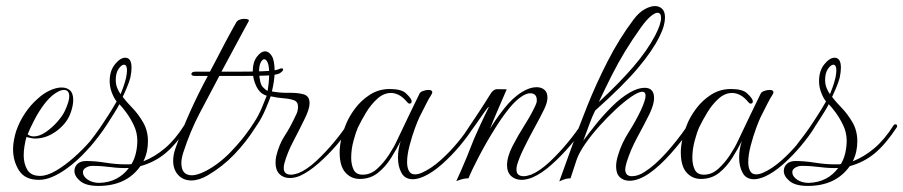

<svg xmlns="http://www.w3.org/2000/svg" viewBox="-20 -584 2973 632"><path d="M108 8Q62 8 42.5 -23Q23 -54 23 -93Q23 -108 26 -123.5Q29 -139 33 -152Q44 -184 62.5 -211.5Q81 -239 103 -258Q122 -276 143.5 -286Q165 -296 183 -296Q200 -296 210.5 -286.5Q221 -277 221 -255Q221 -238 214 -217Q203 -181 168.5 -154.5Q134 -128 96 -128Q89 -128 82 -129.5Q75 -131 67 -133Q63 -118 60.5 -102.5Q58 -87 58 -73Q58 -45 70 -25Q82 -5 112 -5Q135 -5 164 -22Q193 -39 222.5 -65Q252 -91 276 -118.5Q300 -146 314 -168Q317 -173 320 -173Q325 -173 325 -167Q325 -164 322 -159Q297 -123 265 -88Q233 -53 198 -28Q174 -11 151.5 -1.5Q129 8 108 8ZM91 -135Q110 -135 131 -149.5Q152 -164 169 -183.5Q186 -203 193 -218Q208 -250 208 -267Q208 -288 190 -288Q178 -288 160 -275.5Q142 -263 124 -239Q107 -216 93 -189Q79 -162 71 -142Q79 -135 91 -135Z M304 28Q263 28 244 12Q225 -4 225 -21Q225 -35 235 -44.5Q245 -54 264 -54Q293 -54 327.5 -48.5Q362 -43 393 -43Q398 -43 403.5 -43Q409 -43 413 -44Q423 -61 427.5 -81Q432 -101 432 -121Q432 -147 421 -170.5Q410 -194 396.5 -212.5Q383 -231 373 -241Q368 -231 356.5 -212.5Q345 -194 334 -177Q320 -155 302.5 -132.5Q285 -110 277 -101Q268 -92 265 -92Q261 -92 261 -96Q261 -98 264 -102.5Q267 -107 271 -112Q276 -118 292.5 -140Q309 -162 323 -184Q339 -208 349.5 -225.5Q360 -243 364 -250Q355 -261 348 -279.5Q341 -298 341 -317Q341 -351 358.5 -372.5Q376 -394 392 -394Q413 -394 413 -361Q413 -354 412 -346Q411 -338 409 -328Q405 -313 396.5 -293Q388 -273 384 -265Q395 -250 415 -229.5Q435 -209 451 -181.5Q467 -154 467 -119Q467 -102 463.5 -85.5Q460 -69 452 -53Q490 -68 523.5 -96.5Q557 -125 586 -171Q589 -175 592 -175Q596 -175 597.5 -172Q599 -169 597 -165Q560 -109 524.5 -79.5Q489 -50 442 -37Q396 28 304 28ZM377 -274Q379 -279 385 -295Q391 -311 395 -328Q398 -343 398 -352Q398 -371 388 -371Q380 -371 370.5 -357.5Q361 -344 361 -321Q361 -306 366 -294Q371 -282 377 -274ZM307 18Q339 17 363.5 4Q388 -9 404 -31Q374 -30 344 -34Q314 -38 285 -38Q272 -38 262.5 -32Q253 -26 253 -18Q253 -3 269 7.5Q285 18 307 18Z M610 10Q583 10 566.5 -8Q550 -26 550 -55Q550 -74 557 -94Q577 -152 604.5 -213.5Q632 -275 664 -334H623Q610 -334 610 -340Q610 -348 623 -348H671Q681 -366 694 -391.5Q707 -417 720.5 -442.5Q734 -468 744.5 -487Q755 -506 758 -511Q762 -517 769.5 -519.5Q777 -522 784 -522Q792 -522 796.5 -520Q801 -518 798 -513Q795 -508 784.5 -488.5Q774 -469 760 -443Q746 -417 732 -391Q718 -365 709 -348H754Q804 -348 845 -349.5Q886 -351 897 -356Q903 -359 907 -359Q912 -359 912 -355Q912 -350 901 -343Q889 -336 849.5 -335Q810 -334 762 -334H702Q667 -268 636.5 -210Q606 -152 583 -81Q577 -62 577 -47Q577 -7 612 -7Q629 -7 657 -21Q701 -44 740 -84.5Q779 -125 810 -170Q815 -176 819 -176Q827 -176 821 -165Q790 -116 751 -75.5Q712 -35 664 -7Q635 10 610 10Z M934 2Q913 2 900 -11Q887 -24 887 -48Q887 -53 887.5 -58.5Q888 -64 889 -69Q899 -110 917 -137Q935 -164 953 -203Q958 -212 959.5 -219.5Q961 -227 961 -233Q961 -249 947.5 -254Q934 -259 913.5 -260.5Q893 -262 871 -267Q867 -255 854.5 -225.5Q842 -196 827 -174Q812 -150 795 -130Q778 -110 770 -101Q761 -92 758 -92Q755 -92 755 -96Q755 -100 765 -112Q771 -118 787 -139Q803 -160 817 -182Q832 -205 843 -232Q854 -259 858 -269Q836 -275 824 -299.5Q812 -324 812 -350Q812 -379 825.5 -397Q839 -415 853 -415Q865 -415 874.5 -400Q884 -385 884 -349Q884 -331 881 -313Q878 -295 875 -283Q902 -278 931 -278.5Q960 -279 979.5 -273.5Q999 -268 999 -244Q999 -225 982 -191Q964 -154 945 -118Q926 -82 916 -46Q915 -42 914.5 -38.5Q914 -35 914 -31Q914 -9 938 -9Q947 -9 962 -14Q991 -26 1021.5 -54.5Q1052 -83 1079.5 -116Q1107 -149 1124 -176Q1131 -186 1136 -186Q1139 -186 1139 -182Q1139 -178 1133 -167Q1116 -139 1088 -106.5Q1060 -74 1028 -46Q996 -18 967 -5Q950 2 934 2ZM861 -285Q862 -290 864 -307Q866 -324 866 -343Q866 -367 861 -378Q856 -389 850 -389Q843 -389 837.5 -377Q832 -365 833 -344Q835 -308 845 -297.5Q855 -287 861 -285Z M1339 6Q1313 6 1301.5 -15Q1290 -36 1290 -65Q1290 -93 1299 -120Q1286 -94 1267.5 -64.5Q1249 -35 1224 -15Q1199 5 1164 5Q1136 5 1117 -16Q1098 -37 1098 -83Q1098 -102 1103 -125Q1108 -148 1118 -173Q1128 -199 1148.5 -226.5Q1169 -254 1198 -272.5Q1227 -291 1263 -291Q1301 -291 1316 -277Q1331 -263 1334 -255Q1335 -253 1335 -250Q1335 -243 1328 -243Q1324 -243 1321 -247Q1307 -264 1293.5 -271Q1280 -278 1267 -278Q1243 -278 1222 -259Q1201 -240 1185 -213.5Q1169 -187 1158 -164Q1152 -151 1144 -122Q1136 -93 1136 -65Q1136 -42 1144 -25.5Q1152 -9 1174 -9Q1200 -9 1221.5 -28.5Q1243 -48 1260 -74Q1277 -100 1286 -120Q1333 -219 1361 -276Q1363 -281 1372.5 -284.5Q1382 -288 1390 -288Q1403 -288 1403 -280Q1403 -277 1398 -269Q1394 -264 1383 -242.5Q1372 -221 1361 -199Q1355 -187 1345.5 -161Q1336 -135 1328 -104.5Q1320 -74 1320 -50Q1320 -33 1326 -21.5Q1332 -10 1346 -10Q1357 -10 1370 -16Q1399 -29 1429 -55.5Q1459 -82 1486 -114.5Q1513 -147 1531 -176Q1537 -186 1542 -186Q1545 -186 1545 -181Q1545 -177 1539 -166Q1522 -138 1494.5 -105Q1467 -72 1435.5 -44Q1404 -16 1375 -3Q1354 6 1339 6Z M1482 12Q1482 12 1498 -23.5Q1514 -59 1540 -126Q1562 -176 1573 -198.5Q1584 -221 1587 -227Q1590 -233 1588 -232Q1586 -231 1573.5 -213.5Q1561 -196 1545.5 -173.5Q1530 -151 1516 -135Q1513 -131 1509 -131Q1505 -131 1505 -135Q1505 -139 1509 -144Q1537 -186 1556 -214.5Q1575 -243 1594 -274Q1604 -291 1618 -290.5Q1632 -290 1648 -290Q1644 -281 1635 -260Q1626 -239 1614.5 -212.5Q1603 -186 1593 -160Q1610 -189 1638.5 -225.5Q1667 -262 1698 -281Q1724 -297 1746 -297Q1762 -297 1772 -288.5Q1782 -280 1782 -263Q1782 -247 1772 -226Q1760 -201 1741 -166.5Q1722 -132 1705.5 -98.5Q1689 -65 1682 -41Q1681 -37 1680.5 -33.5Q1680 -30 1680 -26Q1680 -4 1704 -4Q1713 -4 1728 -9Q1757 -21 1788.5 -50.5Q1820 -80 1848.5 -114.5Q1877 -149 1894 -176Q1897 -180 1900 -180Q1903 -180 1904.5 -176Q1906 -172 1903 -167Q1886 -139 1857 -105Q1828 -71 1795.5 -42Q1763 -13 1733 0Q1723 4 1714 6Q1705 8 1697 8Q1676 8 1662.5 -4.5Q1649 -17 1649 -40Q1649 -68 1667 -103Q1685 -138 1707.5 -173.5Q1730 -209 1743 -238Q1747 -246 1747 -254Q1747 -277 1725 -277Q1715 -277 1701 -269Q1678 -255 1654.5 -225.5Q1631 -196 1610 -162Q1581 -116 1557 -70Q1533 -24 1522 3Q1509 3 1495.5 7.5Q1482 12 1482 12Z M1821 13Q1837 -30 1860 -95Q1883 -160 1913 -235Q1943 -310 1981 -384Q2019 -458 2065 -519Q2082 -542 2101 -553Q2120 -564 2136 -564Q2150 -564 2159.5 -555Q2169 -546 2169 -526Q2169 -515 2165 -499.5Q2161 -484 2151 -464Q2128 -417 2079.5 -359.5Q2031 -302 1939 -220Q1929 -200 1920 -175Q1911 -150 1900 -121Q1914 -140 1938.5 -171Q1963 -202 1993.5 -232.5Q2024 -263 2054 -280Q2068 -288 2080 -291.5Q2092 -295 2102 -295Q2133 -295 2133 -261Q2133 -241 2118 -209Q2099 -171 2077.5 -131.5Q2056 -92 2043 -51Q2038 -34 2038 -27Q2038 -4 2060 -4Q2081 -4 2103 -19Q2136 -40 2172.5 -80.5Q2209 -121 2240 -166Q2243 -170 2246 -170Q2250 -170 2252 -166.5Q2254 -163 2252 -159Q2224 -119 2188 -78.5Q2152 -38 2118 -14Q2082 11 2052 11Q2033 11 2020.5 -0.5Q2008 -12 2008 -36Q2008 -54 2015 -75Q2026 -112 2049.5 -149Q2073 -186 2090 -222Q2105 -255 2105 -269Q2105 -282 2094 -282Q2082 -282 2058.5 -266Q2035 -250 2007.5 -224.5Q1980 -199 1953 -169Q1926 -139 1906 -110Q1886 -81 1878 -58L1858 3Q1845 3 1833 8Q1821 13 1821 13ZM1951 -248Q2019 -311 2065 -364.5Q2111 -418 2137 -468Q2156 -505 2156 -525Q2156 -542 2144 -542Q2136 -542 2122 -530.5Q2108 -519 2090 -494Q2060 -452 2037 -414Q2014 -376 1994 -336.5Q1974 -297 1951 -248Z M2462 6Q2436 6 2424.5 -15Q2413 -36 2413 -65Q2413 -93 2422 -120Q2409 -94 2390.5 -64.5Q2372 -35 2347 -15Q2322 5 2287 5Q2259 5 2240 -16Q2221 -37 2221 -83Q2221 -102 2226 -125Q2231 -148 2241 -173Q2251 -199 2271.5 -226.5Q2292 -254 2321 -272.5Q2350 -291 2386 -291Q2424 -291 2439 -277Q2454 -263 2457 -255Q2458 -253 2458 -250Q2458 -243 2451 -243Q2447 -243 2444 -247Q2430 -264 2416.5 -271Q2403 -278 2390 -278Q2366 -278 2345 -259Q2324 -240 2308 -213.5Q2292 -187 2281 -164Q2275 -151 2267 -122Q2259 -93 2259 -65Q2259 -42 2267 -25.5Q2275 -9 2297 -9Q2323 -9 2344.5 -28.5Q2366 -48 2383 -74Q2400 -100 2409 -120Q2456 -219 2484 -276Q2486 -281 2495.5 -284.5Q2505 -288 2513 -288Q2526 -288 2526 -280Q2526 -277 2521 -269Q2517 -264 2506 -242.5Q2495 -221 2484 -199Q2478 -187 2468.5 -161Q2459 -135 2451 -104.5Q2443 -74 2443 -50Q2443 -33 2449 -21.5Q2455 -10 2469 -10Q2480 -10 2493 -16Q2522 -29 2552 -55.5Q2582 -82 2609 -114.5Q2636 -147 2654 -176Q2660 -186 2665 -186Q2668 -186 2668 -181Q2668 -177 2662 -166Q2645 -138 2617.5 -105Q2590 -72 2558.5 -44Q2527 -16 2498 -3Q2477 6 2462 6Z M2639 28Q2598 28 2579 12Q2560 -4 2560 -21Q2560 -35 2570 -44.5Q2580 -54 2599 -54Q2628 -54 2662.5 -48.5Q2697 -43 2728 -43Q2733 -43 2738.5 -43Q2744 -43 2748 -44Q2758 -61 2762.5 -81Q2767 -101 2767 -121Q2767 -147 2756 -170.5Q2745 -194 2731.5 -212.5Q2718 -231 2708 -241Q2703 -231 2691.5 -212.5Q2680 -194 2669 -177Q2655 -155 2637.5 -132.5Q2620 -110 2612 -101Q2603 -92 2600 -92Q2596 -92 2596 -96Q2596 -98 2599 -102.5Q2602 -107 2606 -112Q2611 -118 2627.5 -140Q2644 -162 2658 -184Q2674 -208 2684.5 -225.5Q2695 -243 2699 -250Q2690 -261 2683 -279.5Q2676 -298 2676 -317Q2676 -351 2693.5 -372.5Q2711 -394 2727 -394Q2748 -394 2748 -361Q2748 -354 2747 -346Q2746 -338 2744 -328Q2740 -313 2731.5 -293Q2723 -273 2719 -265Q2730 -250 2750 -229.5Q2770 -209 2786 -181.5Q2802 -154 2802 -119Q2802 -102 2798.5 -85.5Q2795 -69 2787 -53Q2825 -68 2858.5 -96.5Q2892 -125 2921 -171Q2924 -175 2927 -175Q2931 -175 2932.5 -172Q2934 -169 2932 -165Q2895 -109 2859.5 -79.5Q2824 -50 2777 -37Q2731 28 2639 28ZM2712 -274Q2714 -279 2720 -295Q2726 -311 2730 -328Q2733 -343 2733 -352Q2733 -371 2723 -371Q2715 -371 2705.5 -357.5Q2696 -344 2696 -321Q2696 -306 2701 -294Q2706 -282 2712 -274ZM2642 18Q2674 17 2698.5 4Q2723 -9 2739 -31Q2709 -30 2679 -34Q2649 -38 2620 -38Q2607 -38 2597.5 -32Q2588 -26 2588 -18Q2588 -3 2604 7.5Q2620 18 2642 18Z"/></svg>

Font: Gwendolyn
Style: Regular
Weight: 400
Designer: Robert E. Leuschke
Foundry: Robert E. Leuschke
Version: Version 1.010; ttfautohint (v1.8.3)